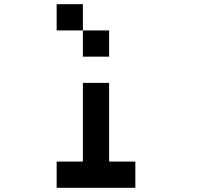

<svg xmlns="http://www.w3.org/2000/svg" viewBox="-20 -895 1040 915"><path d="M395 -250V-247.5ZM395 -247.5V-240ZM250 -875H375V-750H250ZM375 -750H500V-625H375ZM375 -500H500V-125H625V0H250V-125H375Z"/></svg>

Font: Dogica
Style: Regular
Weight: 400
Monospace: yes
Designer: Roberto Mocci
Version: Version 001.012